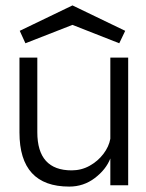

<svg xmlns="http://www.w3.org/2000/svg" viewBox="-20 -685 541 710"><path d="M454 -472V0H388V-99Q372 -58 330.5 -26.5Q289 5 236 5Q52 5 52 -195V-472H118V-196Q118 -55 245 -55Q281 -55 311.5 -72Q342 -89 362.5 -116Q383 -143 388 -172V-472ZM248 -665 443 -571 421 -525 248 -593 74 -525 53 -571Z"/></svg>

Font: Lil Grotesk
Style: Regular
Weight: 400
Designer: Bastien Sozeau
Foundry: NBR — Bastien Sozeau
Version: Version 4.002; ttfautohint (v1.8.4.7-5d5b)